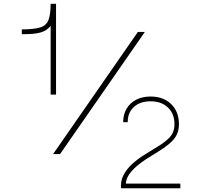

<svg xmlns="http://www.w3.org/2000/svg" viewBox="-20 -820 1059 1022"><path d="M249.5 -682.6V-316.4H278.3V-799.8H249.5Q249.5 -742.7 238 -713.4Q226.6 -684.1 193.6 -673.8Q160.6 -663.6 96.2 -663.6V-637.7Q145.5 -637.7 174.8 -642.6Q204.1 -647.5 220.9 -657.5Q237.8 -667.5 249.5 -682.6ZM299.8 0 751 -649.9H713.9L262.7 0ZM635.7 -169.4H659.7Q659.7 -220.2 692.6 -250.5Q725.6 -280.8 781.2 -280.8Q839.4 -280.8 874 -247.6Q908.7 -214.4 908.7 -158.7Q908.7 -132.3 898.7 -111.6Q888.7 -90.8 863 -70.1Q837.4 -49.3 790.5 -22Q768.1 -8.8 738.3 10.5Q708.5 29.8 681.2 55.2Q653.8 80.6 637.2 112.3Q620.6 144 624.5 182.1H939.9V157.2H649.9Q651.4 131.3 667.7 107.9Q684.1 84.5 708 64.2Q731.9 43.9 757.1 27.6Q782.2 11.2 801.8 -0.5Q852.5 -30.8 881.1 -54.9Q909.7 -79.1 921.1 -103.5Q932.6 -127.9 932.6 -158.7Q932.6 -225.6 891.1 -265.9Q849.6 -306.2 781.2 -306.2Q737.3 -306.2 704.6 -289.1Q671.9 -272 653.8 -241.5Q635.7 -210.9 635.7 -169.4Z"/></svg>

Font: Estedad-FD-VF Thin
Style: Regular
Weight: 100
Designer: Amin Abedi
Version: Version 5.0